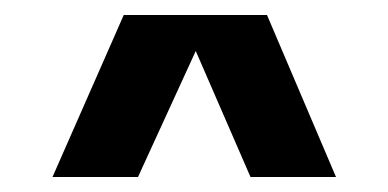

<svg xmlns="http://www.w3.org/2000/svg" viewBox="-20 -770 518 256"><path d="M428 -534H314L241 -702L164 -534H50L145 -750H336Z"/></svg>

Font: Edgecutting Lite Medium
Style: Medium
Weight: 500
Designer: RandomMaerks (Nguyen Gia Bao)
Version: Version 1.0